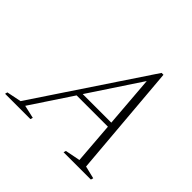

<svg xmlns="http://www.w3.org/2000/svg" viewBox="-226 -860 1041 1041"><g transform="rotate(45 294.0 -340.0)"><path d="M527 -31.5 599.5 -14 595.5 0H386L390 -14L476.5 -31L458 -268H218L61 -31L136 -14L132 0H-62.5L-59 -14L25 -31L457.5 -680H472ZM236.5 -296.5H455.5L432 -592Z"/></g></svg>

Font: Newsreader Text Light
Style: Italic
Weight: 300
Italic angle: -17°
Designer: Hugues Gentile
Foundry: Production Type
Version: Version 1.001